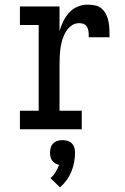

<svg xmlns="http://www.w3.org/2000/svg" viewBox="-20 -558 540 829"><path d="M66 0V-80H147V-450H66V-530H237V-424Q243 -445 253 -465.5Q263 -486 278 -503Q293 -520 314.5 -529Q336 -538 358 -538Q375 -538 391.5 -534.5Q408 -531 420 -520Q432 -509 439 -494Q446 -479 449 -462.5Q452 -446 452.5 -429.5Q453 -413 453 -397H363Q363 -404 363 -411Q363 -418 361.5 -425.5Q360 -433 357 -439.5Q354 -446 348.5 -450.5Q343 -455 335.5 -456.5Q328 -458 321 -458Q303 -458 288 -447Q273 -436 264 -420.5Q255 -405 249.5 -387.5Q244 -370 241.5 -352.5Q239 -335 238 -317Q237 -299 237 -281V-80H333V0ZM239 251 198 211Q211 200 220 185Q229 170 235 154Q226 152 218 147Q210 142 205 135Q200 128 198 119Q196 110 196 101Q196 90 199 79.5Q202 69 210 61Q218 53 228.5 50Q239 47 250 47Q261 47 271.5 50Q282 53 290 61Q298 69 301 79.5Q304 90 304 101Q304 122 300 143Q296 164 288 183.5Q280 203 267.5 220Q255 237 239 251Z"/></svg>

Font: Iosevka Slab Medium
Style: Regular
Weight: 500
Monospace: yes
Designer: Belleve Invis
Foundry: Belleve Invis
Version: Version 11.1.1; ttfautohint (v1.8.3)